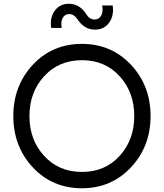

<svg xmlns="http://www.w3.org/2000/svg" viewBox="-20 -994 874 1024"><path d="M487 -836C519 -836 544 -848.3 562 -873C580 -897.7 586.3 -928.3 581 -965H525C529 -942.3 527.2 -924.2 519.5 -910.5C511.8 -896.8 500.3 -890 485 -890C466.3 -890 451.3 -899.7 440 -919C416 -955.7 385 -974 347 -974C315.7 -974 290.8 -961.8 272.5 -937.5C254.2 -913.2 247.7 -882.3 253 -845H309C305 -867 306.8 -884.8 314.5 -898.5C322.2 -912.2 333.7 -919 349 -919C366.3 -919 381.3 -909.3 394 -890C418 -854 449 -836 487 -836ZM417 10C521.7 10 608.8 -27.2 678.5 -101.5C748.2 -175.8 783 -267 783 -375C783 -483 748.2 -574.2 678.5 -648.5C608.8 -722.8 521.7 -760 417 -760C311.7 -760 224.3 -722.8 155 -648.5C85.7 -574.2 51 -483 51 -375C51 -267 85.7 -175.8 155 -101.5C224.3 -27.2 311.7 10 417 10ZM417 -77C335 -77 267.8 -105.5 215.5 -162.5C163.2 -219.5 137 -290.3 137 -375C137 -459.7 163.2 -530.5 215.5 -587.5C267.8 -644.5 335 -673 417 -673C499 -673 566 -644.5 618 -587.5C670 -530.5 696 -459.7 696 -375C696 -290.3 670 -219.5 618 -162.5C566 -105.5 499 -77 417 -77Z"/></svg>

Font: Orkney
Style: Regular
Weight: 400
Designer: Samuel Oakes and Alfredo Marco Pradil
Foundry: Alfredo Marco Pradil
Version: 1.0; ttfautohint (v1.5)